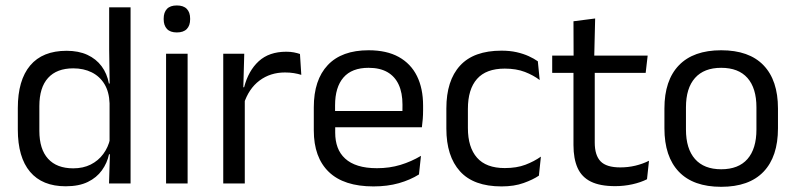

<svg xmlns="http://www.w3.org/2000/svg" viewBox="-20 -690 2992 722"><path d="M227 10.5Q139 10.5 93 -44Q47 -98.5 47 -203V-283.5Q47 -388.5 93.5 -443.8Q140 -499 230.5 -499Q275.5 -499 308.5 -483.8Q341.5 -468.5 362 -441Q382.5 -413.5 389.5 -376H416L392 -301.5Q390.5 -344.5 372.8 -373.8Q355 -403 324.8 -418Q294.5 -433 255.5 -433Q193.5 -433 160.8 -397Q128 -361 128 -291V-198Q128 -129 160.8 -93Q193.5 -57 255.5 -57Q292.5 -57 321 -71.2Q349.5 -85.5 368.2 -110.8Q387 -136 394 -168L414 -110H390Q383 -77 363.2 -49.5Q343.5 -22 310.2 -5.8Q277 10.5 227 10.5ZM390 0 393.5 -118 392 -144V-348L392.5 -365L390.5 -503.5V-662.5H471V0Z M604.5 0V-488H685.5V0ZM645 -568Q620 -568 607.8 -581.2Q595.5 -594.5 595.5 -617.5V-620Q595.5 -643.5 607.8 -656.5Q620 -669.5 645 -669.5Q670 -669.5 682.5 -656.5Q695 -643.5 695 -620V-617.5Q695 -594 682.5 -581Q670 -568 645 -568Z M896.5 -298.5 878 -361 898 -362Q914 -424 953 -459.8Q992 -495.5 1056.5 -495.5Q1072.5 -495.5 1085.2 -493Q1098 -490.5 1108 -487L1113 -408.5Q1100.5 -412.5 1085.2 -415Q1070 -417.5 1051.5 -417.5Q996.5 -417.5 955.8 -387Q915 -356.5 896.5 -298.5ZM819.5 0V-488H898.5L894.5 -344L900.5 -338V0Z M1384.5 11Q1273 11 1216.5 -43.5Q1160 -98 1160 -199.5V-286.5Q1160 -389.5 1212.5 -445.2Q1265 -501 1366 -501Q1434 -501 1479.5 -475.8Q1525 -450.5 1548 -404Q1571 -357.5 1571 -293V-275Q1571 -259 1569.8 -243Q1568.5 -227 1566.5 -211.5H1492Q1493 -235.5 1493.2 -257Q1493.5 -278.5 1493.5 -296.5Q1493.5 -341 1479.2 -371.8Q1465 -402.5 1436.8 -418.8Q1408.5 -435 1366 -435Q1303 -435 1271.5 -398.5Q1240 -362 1240 -294V-247.5L1240.5 -237.5V-191Q1240.5 -160.5 1249.5 -136Q1258.5 -111.5 1277.8 -93.8Q1297 -76 1326.8 -66.8Q1356.5 -57.5 1397.5 -57.5Q1445 -57.5 1486 -70Q1527 -82.5 1563 -104L1555.5 -34Q1523 -13.5 1480 -1.2Q1437 11 1384.5 11ZM1202.5 -211.5V-272.5H1549.5V-211.5Z M1866 11Q1761 11 1709.8 -45.8Q1658.5 -102.5 1658.5 -206.5V-282.5Q1658.5 -387 1710 -443.2Q1761.5 -499.5 1866 -499.5Q1897 -499.5 1922.5 -493.8Q1948 -488 1968.2 -478.8Q1988.5 -469.5 2002.5 -459.5L2009.5 -389Q1986 -407 1953.8 -419.5Q1921.5 -432 1878 -432Q1808 -432 1773.8 -393.2Q1739.5 -354.5 1739.5 -280.5V-208.5Q1739.5 -136 1773.8 -97Q1808 -58 1878 -58Q1923 -58 1955.8 -70.5Q1988.5 -83 2014 -101L2006.5 -29.5Q1984.5 -14.5 1949 -1.8Q1913.5 11 1866 11Z M2293 10Q2236.5 10 2202 -7Q2167.5 -24 2152 -58.5Q2136.5 -93 2136.5 -144.5V-452.5H2216.5V-154Q2216.5 -106 2238.5 -83.2Q2260.5 -60.5 2312.5 -60.5Q2342 -60.5 2369.2 -67Q2396.5 -73.5 2420.5 -85.5L2413 -16Q2389.5 -4 2358 3Q2326.5 10 2293 10ZM2056.5 -416V-481H2415.5L2408 -416ZM2137 -473 2136.5 -610 2218 -620.5 2214.5 -473Z M2692 12.5Q2587 12.5 2532.8 -44.2Q2478.5 -101 2478.5 -207.5V-282Q2478.5 -388 2533 -444.5Q2587.5 -501 2692 -501Q2797 -501 2851.2 -444.5Q2905.5 -388 2905.5 -282V-207.5Q2905.5 -101 2851.2 -44.2Q2797 12.5 2692 12.5ZM2692 -53.5Q2757 -53.5 2790.8 -92Q2824.5 -130.5 2824.5 -203V-286.5Q2824.5 -358.5 2790.8 -396.8Q2757 -435 2692 -435Q2627.5 -435 2593.5 -396.8Q2559.5 -358.5 2559.5 -286.5V-203Q2559.5 -130.5 2593.5 -92Q2627.5 -53.5 2692 -53.5Z"/></svg>

Font: Anek Telugu
Style: Regular
Weight: 400
Designer: Omkar Bhoir (Telugu), Yesha Goshar (Latin)
Foundry: Ek Type
Version: Version 1.003